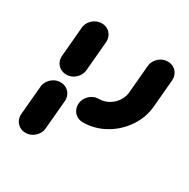

<svg xmlns="http://www.w3.org/2000/svg" viewBox="-125 -489 742 753"><g transform="rotate(30 246.0 -113.0)"><path d="M83.3 148.1Q68.1 148.1 56.1 140.7Q44.1 133.3 37.8 120.6Q31.5 107.8 32.6 92.6L44.1 -37Q45.2 -52.2 53.9 -65Q62.6 -77.8 75.9 -85.2Q89.3 -92.6 104.4 -92.6Q119.6 -92.6 131.7 -85.2Q143.7 -77.8 150 -65Q156.3 -52.2 155.2 -37L143.7 92.6Q142.6 107.8 133.9 120.6Q125.2 133.3 111.9 140.7Q98.5 148.1 83.3 148.1ZM107.8 -129.6Q92.6 -129.6 80.4 -137Q68.1 -144.4 61.9 -157.2Q55.6 -170 57 -185.2L68.5 -318.1Q69.6 -333.3 78.3 -346.1Q87 -358.9 100.4 -366.3Q113.7 -373.7 128.9 -373.7Q144.1 -373.7 156.1 -366.3Q168.1 -358.9 174.4 -346.1Q180.7 -333.3 179.6 -318.1L168.1 -185.2Q166.7 -170 158.1 -157.2Q149.6 -144.4 136.3 -137Q123 -129.6 107.8 -129.6ZM206.7 -55.6Q207.8 -70.7 216.5 -83.5Q225.2 -96.3 238.5 -103.7Q251.9 -111.1 267 -111.1Q289.6 -111.1 309.4 -122.2Q329.3 -133.3 342.2 -152.4Q355.2 -171.5 357 -194.1L367.8 -317.8Q368.9 -333 377.6 -345.7Q386.3 -358.5 399.6 -365.9Q413 -373.3 428.1 -373.3Q443.3 -373.3 455.4 -365.9Q467.4 -358.5 473.7 -345.7Q480 -333 478.9 -317.8L468.1 -194.1Q463.7 -141.9 433.7 -97.2Q403.7 -52.6 357 -26.3Q310.4 0 257.4 0Q242.2 0 230.2 -7.4Q218.1 -14.8 211.9 -27.6Q205.6 -40.4 206.7 -55.6Z"/></g></svg>

Font: 26F Galaxy Sans Oblique
Style: Regular
Weight: 400
Italic angle: -5°
Designer: C₂₉H₂₅N₃O₅
Version: Version 1.200;FEAKit 1.0